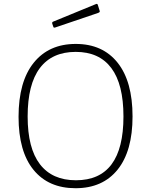

<svg xmlns="http://www.w3.org/2000/svg" viewBox="-20 -984 798 1014"><path d="M78 -367Q78 -553 158 -652.5Q238 -752 380 -752Q522 -752 601 -653Q680 -554 680 -369Q680 -186 601 -88Q522 10 379 10Q236 10 157 -87Q78 -184 78 -367ZM632 -369Q632 -539 568 -624.5Q504 -710 380 -710Q255 -710 190.5 -624.5Q126 -539 126 -369Q126 -201 191 -116.5Q256 -32 381 -32Q632 -32 632 -369ZM506 -928 507 -924Q507 -919 499 -916L272 -839Q270 -838 267 -838Q262 -838 261 -844L256 -859Q255 -863 256 -865.5Q257 -868 259 -869L488 -963Q490 -964 492.5 -963Q495 -962 496 -960Z"/></svg>

Font: Libre Franklin Thin
Style: Regular
Weight: 250
Designer: Pablo Impallari, Rodrigo Fuenzalida
Foundry: Impallari Type
Version: Version 1.002; ttfautohint (v1.5)